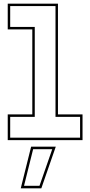

<svg xmlns="http://www.w3.org/2000/svg" viewBox="-20 -770 496 1055"><path d="M22.5 0V-141.5H157.5V-608.5H22.5V-750H298.5V-141.5H433.5V0ZM36 -13.5H420V-128H285V-736.5H36V-622H171V-128H36ZM94 265 151 36H286.5L207 265ZM112 251H197L267 50H162Z"/></svg>

Font: Tourney Thin Thin
Style: Regular
Weight: 250
Version: Version 1.015